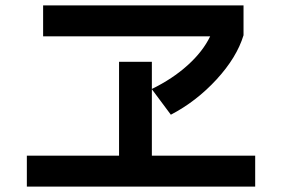

<svg xmlns="http://www.w3.org/2000/svg" viewBox="-20 -734 1040 708"><path d="M540 -160H921V-46H79V-160H419V-506H540V-406Q616 -443 672 -493.5Q728 -544 755 -600H139V-714H878V-604Q853 -522 778.5 -441Q704 -360 610 -311L540 -405Z"/></svg>

Font: IBM Plex Sans JP SemiBold
Style: Regular
Weight: 600
Designer: Mike Abbink; Paul van der Laan; Pieter van Rosmalen; Wujin Sim; Yejin Wi; Jinhee Kim; Boomi Park; Yona Kim; Kichan Ma
Foundry: Sandoll Inc.
Version: Version 1.001